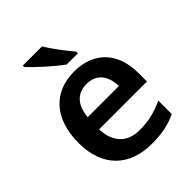

<svg xmlns="http://www.w3.org/2000/svg" viewBox="-218 -886 1016 1016"><g transform="rotate(-45 290.5 -378.0)"><path d="M274 -766H130V-756C162 -719 249 -641 298 -606H382V-619C350 -656 300 -721 274 -766ZM299 -552C149 -552 49 -452 49 -267C49 -82 161 10 320 10C400 10 452 -2 506 -27V-128C447 -101 396 -87 326 -87C234 -87 180 -144 177 -242H535V-306C535 -461 445 -552 299 -552ZM299 -459C376 -459 412 -405 413 -330H180C187 -415 231 -459 299 -459Z"/></g></svg>

Font: Noto Sans Gurmukhi SemiBold
Style: Regular
Weight: 600
Designer: Jelle Bosma - Monotype Design Team
Foundry: Monotype Imaging Inc.
Version: Version 2.004